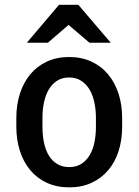

<svg xmlns="http://www.w3.org/2000/svg" viewBox="-20 -785 588 815"><path d="M49.3 -284.2Q49.3 -340.3 64.7 -387.9Q80.1 -435.5 108.9 -470Q137.7 -504.4 179.2 -523.7Q220.7 -543 273.4 -543Q326.7 -543 368.4 -523.4Q410.2 -503.9 439 -469.2Q467.8 -434.6 483.2 -387.2Q498.5 -339.8 498.5 -284.2V-247.6Q498.5 -190.4 483.2 -143.1Q467.8 -95.7 438.7 -61.8Q409.7 -27.8 368.2 -8.8Q326.7 10.3 274.4 10.3Q220.7 10.3 179 -9Q137.2 -28.3 108.4 -62.7Q79.6 -97.2 64.5 -144.3Q49.3 -191.4 49.3 -247.6ZM160.2 -247.6Q160.2 -210 167 -178.2Q173.8 -146.5 188 -123.8Q202.1 -101.1 223.6 -88.4Q245.1 -75.7 274.4 -75.7Q302.7 -75.7 324 -88.6Q345.2 -101.6 359.4 -124.3Q373.5 -147 380.4 -178.5Q387.2 -210 387.2 -247.6V-284.2Q387.2 -318.8 380.6 -350.1Q374 -381.3 360.1 -404.8Q346.2 -428.2 324.7 -442.1Q303.2 -456.1 273.4 -456.1Q243.2 -456.1 221.7 -441.9Q200.2 -427.7 186.5 -404.1Q172.9 -380.4 166.5 -349.4Q160.2 -318.4 160.2 -284.2ZM312.5 -764.6 450.2 -603.5H359.9L271 -679.2L183.1 -603.5H93.8L230.5 -764.6Z"/></svg>

Font: Ufes Sans Medium
Style: Regular
Weight: 500
Designer: Ricardo Esteves & Filipe Motta
Foundry: ProDesignUfes - Ricardo Esteves, Filipe Motta (This is a derivative work, based on Roboto family, by Christian Robertson
Version: Version 2.0